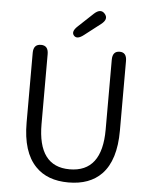

<svg xmlns="http://www.w3.org/2000/svg" viewBox="-62 -998 840 1062"><g transform="rotate(5 358.0 -467.0)"><path d="M175 -55Q99 -133 99 -297V-684Q99 -732 141 -732Q182 -732 182 -684V-296Q182 -60 358 -60Q538 -60 538 -296V-684Q538 -732 578 -732Q617 -732 617 -684V-297Q617 -133 542 -55Q476 13 358 13Q240 13 175 -55ZM373 -807Q336 -778 318 -799Q300 -820 335 -852L417 -929Q453 -962 477 -934Q501 -906 462 -876Z"/></g></svg>

Font: Resource Han Rounded KR Normal
Style: Regular
Weight: 350
Designer: Cyano Hao (round all glyphs); Ryoko NISHIZUKA 西塚涼子 (kana, bopomofo & ideographs); Paul D. Hunt (Latin, Greek & Cyrillic)
Foundry: Cyano Hao
Version: 0.990